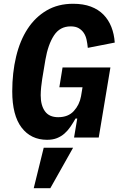

<svg xmlns="http://www.w3.org/2000/svg" viewBox="-20 -730 640 1019"><path d="M390 -101H381Q368 -78 354 -57.5Q340 -37 322.5 -21.5Q305 -6 282.5 3Q260 12 230 12Q144 12 94.5 -53Q45 -118 45 -245Q45 -344 65.5 -429.5Q86 -515 126.5 -577Q167 -639 227.5 -674.5Q288 -710 368 -710Q422 -710 462 -695Q502 -680 529 -652.5Q556 -625 571 -587Q586 -549 589 -504L446 -476Q444 -498 439.5 -519Q435 -540 424.5 -555.5Q414 -571 397.5 -580.5Q381 -590 355 -590Q298 -590 266.5 -542Q235 -494 221 -413L204 -311Q201 -293 198.5 -268.5Q196 -244 196 -224Q196 -171 218.5 -139.5Q241 -108 289 -108Q342 -108 372 -141Q402 -174 410 -219L418 -267H295L312 -372H566L504 0H373ZM212 54H368L247 269H159Z"/></svg>

Font: IBM Plex Mono
Style: Bold Italic
Weight: 700
Italic angle: -9°
Monospace: yes
Designer: Mike Abbink, Paul van der Laan, Pieter van Rosmalen
Foundry: Bold Monday
Version: Version 2.3